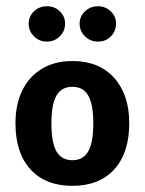

<svg xmlns="http://www.w3.org/2000/svg" viewBox="-20 -586 466 618"><path d="M396 -189.5Q396 -94.2 347.9 -41Q299.8 12.2 212.9 12.2Q126.5 12.2 78.1 -40.8Q29.8 -93.8 29.8 -189Q29.8 -249.5 51.5 -294.4Q73.2 -339.4 114.7 -364.5Q156.2 -389.6 212.9 -389.6Q298.8 -389.6 347.4 -335.4Q396 -281.2 396 -189.5ZM145.5 -189Q145.5 -126.5 161.9 -98.4Q178.2 -70.3 212.9 -70.3Q247.6 -70.3 263.9 -98.6Q280.3 -127 280.3 -189.5Q280.3 -250.5 263.9 -278.6Q247.6 -306.6 212.9 -306.6Q178.2 -306.6 161.9 -278.6Q145.5 -250.5 145.5 -189ZM72.3 -509.8Q72.3 -533.2 89.4 -549.6Q106.4 -565.9 130.9 -565.9Q155.8 -565.9 172.6 -549.6Q189.5 -533.2 189.5 -509.8Q189.5 -485.8 172.4 -469Q155.3 -452.1 130.9 -452.1Q106.4 -452.1 89.4 -469Q72.3 -485.8 72.3 -509.8ZM236.3 -509.8Q236.3 -533.2 253.7 -549.6Q271 -565.9 295.4 -565.9Q319.3 -565.9 336.4 -549.6Q353.5 -533.2 353.5 -509.8Q353.5 -485.8 336.9 -469Q320.3 -452.1 295.4 -452.1Q271 -452.1 253.7 -469Q236.3 -485.8 236.3 -509.8Z"/></svg>

Font: Amiri Typewriter
Style: Bold
Weight: 700
Monospace: yes
Designer: Khaled Hosny
Version: Version 1.1